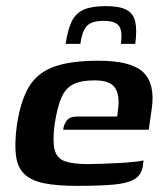

<svg xmlns="http://www.w3.org/2000/svg" viewBox="-20 -600 537 626"><path d="M232 6Q166 6 124 -2.5Q82 -11 59.5 -32.5Q37 -54 32 -93Q27 -132 35 -192Q47 -271 74 -316.5Q101 -362 155 -382Q209 -402 301 -402Q408 -402 447 -364.5Q486 -327 475 -247L465 -177H186Q188 -195 198 -207.5Q208 -220 230 -220H362L365 -244Q371 -291 354.5 -314.5Q338 -338 288 -338Q246 -338 220.5 -326Q195 -314 181 -283.5Q167 -253 158 -194Q151 -140 158 -112Q165 -84 191 -74.5Q217 -65 266 -65Q284 -65 311.5 -66Q339 -67 368 -68.5Q397 -70 419 -72.5Q441 -75 448 -77L446 -61Q445 -49 438 -35.5Q431 -22 415 -14Q394 -2 349 2Q304 6 232 6ZM325 -580Q370 -580 392.5 -568Q415 -556 421 -529Q427 -502 421 -457H374Q380 -500 367.5 -516Q355 -532 318 -532Q277 -532 262 -514Q247 -496 242 -457H194Q201 -504 214 -530.5Q227 -557 253 -568.5Q279 -580 325 -580Z"/></svg>

Font: Genos SemiBold
Style: Italic
Weight: 600
Italic angle: -8°
Version: Version 1.010